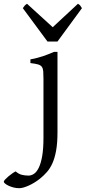

<svg xmlns="http://www.w3.org/2000/svg" viewBox="-137 -740 449 1004"><path d="M163.6 -48.3Q163.6 7.8 156.5 47.1Q149.4 86.4 137 114Q124.5 141.6 107.4 160.6Q90.3 179.7 70.8 195.3Q57.6 205.6 43 214.6Q28.3 223.6 13.7 230.2Q-1 236.8 -13.9 240.5Q-26.9 244.1 -36.1 244.1Q-51.3 244.1 -65.7 240.5Q-80.1 236.8 -91.6 231.4Q-103 226.1 -110.1 220.2Q-117.2 214.4 -117.2 210.4Q-117.2 206.1 -110.1 198.5Q-103 190.9 -93.3 182.6Q-83.5 174.3 -73 167Q-62.5 159.7 -55.2 156.2Q-39.6 169.9 -22.9 174.1Q-6.3 178.2 12.2 178.2Q26.4 178.2 40.3 169.2Q54.2 160.2 65.4 137.7Q76.7 115.2 83.5 76.7Q90.3 38.1 90.3 -21V-327.1Q90.3 -352.1 89.1 -367.2Q87.9 -382.3 81.5 -390.9Q75.2 -399.4 61.3 -403.3Q47.4 -407.2 22 -410.2V-429.7Q42.5 -433.1 58.3 -437.5Q74.2 -441.9 88.6 -446.5Q103 -451.2 116.5 -456.8Q129.9 -462.4 145.5 -468.8H163.6ZM163.6 -522.9H111.3L-17.6 -697.3Q-14.2 -702.1 -11.7 -705.6Q-9.3 -709 -7.1 -711.4Q-4.9 -713.9 -2.2 -715.8Q0.5 -717.8 4.4 -720.2L138.7 -597.7L270.5 -720.2Q278.8 -715.8 282.2 -711.4Q285.6 -707 291.5 -697.3Z"/></svg>

Font: Noto Serif Devanagari
Style: Bold
Weight: 700
Designer: Monotype Design Team
Foundry: Monotype Imaging Inc.
Version: Version 1.01